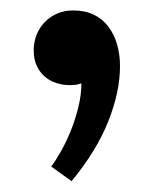

<svg xmlns="http://www.w3.org/2000/svg" viewBox="-20 -157 290 364"><path d="M207.5 -31.7Q207.5 17.1 185.3 73Q163.1 128.9 115.7 186.5L77.1 158.7Q85 148.4 95 130.9Q105 113.3 113.8 91.8Q122.6 70.3 128.4 46.6Q134.3 22.9 134.3 1Q127 3.4 122.6 3.9Q118.2 4.4 112.8 4.4Q99.6 4.4 87.2 0.5Q74.7 -3.4 65.2 -11.5Q55.7 -19.5 49.8 -32Q43.9 -44.4 43.9 -62Q43.9 -77.1 49.3 -90.8Q54.7 -104.5 64.5 -114.7Q74.2 -125 87.9 -131.1Q101.6 -137.2 118.7 -137.2Q141.1 -137.2 157.7 -129.2Q174.3 -121.1 185.3 -106.7Q196.3 -92.3 201.9 -73Q207.5 -53.7 207.5 -31.7Z"/></svg>

Font: DimaBanoo
Style: Bold
Weight: 800
Designer: R.Balvardi
Foundry: R.Balvardi
Version: Version 1.0.0-alpha3